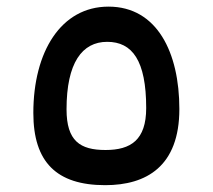

<svg xmlns="http://www.w3.org/2000/svg" viewBox="-20 -542 626 565"><path d="M289.6 2.9C411.1 2.9 507.8 -52.7 507.8 -221.2C507.8 -387.2 442.4 -522.5 299.3 -522.5C159.7 -522.5 78.1 -390.1 78.1 -209.5C78.1 -64.9 146.5 2.9 289.6 2.9ZM290.5 -100.6C215.8 -100.6 175.8 -127 175.8 -220.2C175.8 -357.4 221.7 -418.9 295.4 -418.9C369.1 -418.9 410.2 -364.3 410.2 -224.1C410.2 -129.9 364.7 -100.6 290.5 -100.6Z"/></svg>

Font: Cascadia Code PL
Style: Regular
Weight: 400
Monospace: yes
Designer: Aaron Bell
Foundry: Saja Typeworks
Version: Version 2404.023